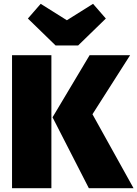

<svg xmlns="http://www.w3.org/2000/svg" viewBox="-20 -985 719 1005"><path d="M467 -965 330 -879 193 -965 126 -888 271 -747H389L534 -888ZM249 -696H43V0H249ZM661 -696H449L255 -371L445 0H679L464 -387Z"/></svg>

Font: Fira Sans Heavy
Style: Regular
Weight: 900
Designer: bBox Type GmbH & Carrois Corporate GbR & Edenspiekermann AG
Foundry: bBox Type GmbH & Carrois Corporate GbR & Edenspiekermann AG
Version: Version 4.300;PS 004.300;hotconv 1.0.88;makeotf.lib2.5.64775